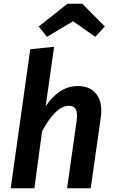

<svg xmlns="http://www.w3.org/2000/svg" viewBox="-20 -1002 608 1022"><path d="M519 -414Q519 -392 517 -380L463 0H337L388 -359Q390 -379 390 -385Q390 -415 378.5 -427Q367 -439 347 -439Q277 -439 204 -303L163 0H37L141 -740L268 -753L223 -436Q255 -486 299 -515Q343 -544 394 -544Q453 -544 486 -509.5Q519 -475 519 -414ZM186 -861 339 -982H418L538 -861L487 -806L369 -889L230 -806Z"/></svg>

Font: FiraGO Medium
Style: Italic
Weight: 500
Italic angle: -8°
Designer: bBox Type GmbH
Foundry: bBox Type GmbH
Version: Version 1.001